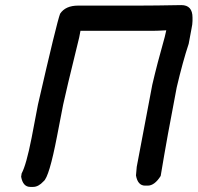

<svg xmlns="http://www.w3.org/2000/svg" viewBox="-20 -721 776 754"><path d="M692 -701Q736 -701 736 -652V-639Q736 -626 732 -608L721 -549Q698 -480 674 -378Q637 -187 611 -30Q587 8 560 8H550Q521 8 514 -32Q516 -61 517 -66Q566 -326 578 -388Q597 -470 627 -576L633 -602Q597 -600 581 -600H296L291 -574Q237 -354 228 -310L204 -186Q173 -25 151 -9Q131 13 110 13H99Q70 13 63 -27L65 -40Q83 -73 104 -179L129 -310Q203 -633 216 -667Q237 -699 287 -699H524Q587 -699 692 -701Z"/></svg>

Font: Bad Comic
Style: Italic
Weight: 400
Italic angle: -11°
Designer: GGBotNet
Foundry: GGBotNet
Version: 0.95